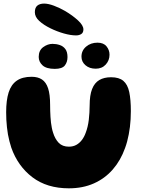

<svg xmlns="http://www.w3.org/2000/svg" viewBox="-20 -1004 782 1044"><path d="M354.5 20Q235.5 20 156.2 -40.2Q77 -100.5 41.5 -201Q36 -218.5 31.2 -236.5Q26.5 -254.5 23.2 -273.2Q20 -292 17.8 -312Q15.5 -332 14.5 -352.5Q13.5 -373 13.5 -394Q13.5 -459 27 -501.5Q40.5 -544 71 -565.2Q101.5 -586.5 152 -586.5Q186 -586.5 208.2 -571.8Q230.5 -557 241.5 -523.8Q252.5 -490.5 252.5 -434Q252.5 -417.5 253 -400.8Q253.5 -384 254.5 -368.2Q255.5 -352.5 257.2 -337.5Q259 -322.5 261.8 -308.8Q264.5 -295 268.5 -283Q279 -248.5 299.2 -227.5Q319.5 -206.5 354.5 -206.5Q377.5 -206.5 395 -216.2Q412.5 -226 425.2 -242.8Q438 -259.5 446 -282Q452 -297.5 456.2 -315.2Q460.5 -333 462.8 -352.2Q465 -371.5 466.2 -391.5Q467.5 -411.5 467.5 -431Q467.5 -486.5 480.8 -520Q494 -553.5 520 -568.8Q546 -584 584 -584Q627.5 -584 650.8 -564.2Q674 -544.5 682.8 -503.5Q691.5 -462.5 691.5 -399.5Q691.5 -377 690.2 -355.8Q689 -334.5 686.5 -314Q684 -293.5 680.2 -273.8Q676.5 -254 671.5 -235.2Q666.5 -216.5 660 -199Q636 -131.5 593.2 -82.5Q550.5 -33.5 490.5 -6.8Q430.5 20 354.5 20ZM278 -629.5Q232 -629.5 211.2 -648.8Q190.5 -668 190.5 -694.5Q190.5 -730 215 -747.8Q239.5 -765.5 265.5 -765.5Q286 -765.5 304.8 -759.2Q323.5 -753 335.2 -737.5Q347 -722 347 -693.5Q347 -666.5 332.5 -648Q318 -629.5 278 -629.5ZM500.5 -630.5Q466.5 -630.5 444.8 -649.2Q423 -668 423 -696Q423 -729 448.2 -750.5Q473.5 -772 510 -772Q543 -772 559.2 -752Q575.5 -732 575.5 -706.5Q575.5 -675.5 555 -653Q534.5 -630.5 500.5 -630.5ZM393.5 -811.5Q364.5 -811.5 326.8 -822.2Q289 -833 254.5 -850Q217.5 -868 193.5 -890Q169.5 -912 169.5 -937.5Q169.5 -962.5 183 -973.5Q196.5 -984.5 220 -984.5Q242.5 -984.5 273.2 -973Q304 -961.5 333.5 -944.5Q375 -920 404.2 -893Q433.5 -866 433.5 -844Q433.5 -826.5 422 -819Q410.5 -811.5 393.5 -811.5Z"/></svg>

Font: Gluten
Style: Bold
Weight: 700
Designer: Tyler Finck
Foundry: Etcetera Type Company
Version: Version 1.204